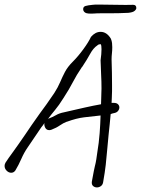

<svg xmlns="http://www.w3.org/2000/svg" viewBox="-42 -727 615 838"><path d="M381 91Q371 91 364 84.5Q357 78 359 65Q365 32 367.5 19.5Q370 7 371.5 1Q373 -5 375.5 -16Q378 -27 382 -57Q390 -105 393 -146.5Q396 -188 397 -223Q359 -219 325.5 -215Q292 -211 251 -196H250Q234 -190 219 -179.5Q204 -169 183 -161Q177 -159 173 -159Q161 -159 155.5 -169.5Q150 -180 152 -190Q145 -179 138 -171Q121 -146 108.5 -127.5Q96 -109 79 -84Q63 -61 51 -33.5Q39 -6 25 17Q18 27 7 27Q-4 27 -13 18Q-22 9 -22 -3Q-22 -10 -18 -17Q-3 -40 9.5 -56.5Q22 -73 37 -95Q55 -121 67.5 -139Q80 -157 96 -181Q115 -209 130.5 -230Q146 -251 161.5 -272.5Q177 -294 195 -321Q211 -346 220.5 -368.5Q230 -391 241.5 -413Q253 -435 275 -457L276 -458Q299 -481 322 -512.5Q345 -544 355 -566Q374 -588 397 -588Q424 -588 442 -558Q446 -548 447 -539Q448 -530 448 -521Q448 -507 446.5 -494Q445 -481 445 -468Q446 -435 446.5 -409.5Q447 -384 447 -356Q447 -343 447 -329Q447 -315 446 -299Q446 -295 445.5 -288Q445 -281 445 -278H455Q467 -278 473 -272Q479 -266 479 -258Q479 -250 473 -242.5Q467 -235 454 -233Q451 -232 448 -231.5Q445 -231 441 -229Q439 -208 437 -186.5Q435 -165 432 -139Q428 -100 425.5 -69.5Q423 -39 419.5 -7.5Q416 24 408 69Q406 80 398 85.5Q390 91 381 91ZM235 -299Q215 -267 199 -248Q183 -229 166 -206L169 -209Q188 -216 202.5 -224.5Q217 -233 238 -237Q238 -237 264 -243Q290 -249 327.5 -257.5Q365 -266 399 -272L400 -306Q400 -315 400.5 -324Q401 -333 401 -340Q401 -372 399.5 -398Q398 -424 397 -464Q399 -478 400 -490Q401 -502 401 -512Q401 -528 398 -534Q396 -534 391.5 -533.5Q387 -533 383 -529Q365 -517 351.5 -492Q338 -467 316 -434V-435Q291 -398 276 -368.5Q261 -339 235 -299ZM369 -668Q338 -666 329.5 -672Q321 -678 321 -687Q321 -698 331.5 -701Q342 -704 362 -706Q367 -707 375 -707Q383 -707 393 -707Q424 -707 467 -706Q510 -705 539 -706Q553 -706 553 -692Q553 -686 545.5 -679.5Q538 -673 518 -671Q499 -670 477 -669.5Q455 -669 435 -669Q414 -669 396.5 -669Q379 -669 369 -668Z"/></svg>

Font: Grape Nuts
Style: Regular
Weight: 400
Designer: Robert E. Leuschke
Foundry: Robert E. Leuschke
Version: Version 1.010; ttfautohint (v1.8.3)